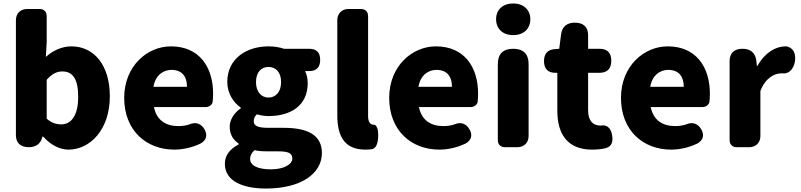

<svg xmlns="http://www.w3.org/2000/svg" viewBox="-20 -851 4630 1110"><path d="M72 -399V-69C72 -23 101 0 147 0C186 0 215 -19 224 -57L225 -61H230C274 -12 326 14 376 14C498 14 615 -98 615 -295C615 -469 528 -583 392 -583C340 -583 287 -560 245 -522L250 -607V-758C250 -783 234 -799 209 -799H161H137C98 -799 72 -773 72 -734ZM403 -169C386 -143 361 -132 334 -132C307 -132 277 -140 250 -165V-277V-390C280 -423 307 -438 340 -438C403 -438 432 -391 432 -291C432 -234 421 -194 403 -169Z M782 -65C834 -14 906 14 988 14C1037 14 1092 2 1141 -22C1173 -41 1181 -69 1163 -102C1143 -138 1110 -148 1073 -131C1053 -125 1033 -122 1012 -122C940 -122 886 -154 870 -232H1037H1169C1190 -232 1206 -246 1209 -260C1211 -274 1212 -292 1212 -309C1212 -464 1132 -583 968 -583C831 -583 698 -469 698 -285C698 -191 730 -116 782 -65ZM905 -423C924 -439 947 -447 971 -447C1036 -447 1061 -405 1061 -349H964H867C873 -383 887 -407 905 -423Z M1754 182C1810 145 1841 94 1841 34C1841 -69 1761 -112 1621 -112H1531C1470 -112 1447 -124 1447 -150C1447 -170 1453 -178 1465 -190C1490 -183 1513 -180 1532 -180C1658 -180 1759 -238 1759 -371C1759 -398 1752 -424 1744 -440H1767C1810 -440 1831 -462 1831 -505C1831 -548 1810 -569 1767 -569H1726H1622C1596 -578 1565 -583 1532 -583C1409 -583 1294 -515 1294 -377C1294 -310 1331 -257 1372 -229V-225C1334 -199 1308 -159 1308 -119C1308 -71 1330 -41 1360 -21V-16C1307 11 1280 49 1280 96C1280 198 1387 239 1518 239C1617 239 1698 218 1754 182ZM1481 -310C1468 -325 1460 -347 1460 -377C1460 -434 1491 -464 1532 -464C1574 -464 1605 -434 1605 -377C1605 -347 1597 -325 1584 -310C1571 -295 1553 -287 1532 -287C1512 -287 1494 -295 1481 -310ZM1459 113C1438 103 1426 88 1426 68C1426 49 1434 33 1452 17C1470 22 1492 24 1533 24H1587C1640 24 1670 31 1670 65C1670 83 1657 99 1635 110C1614 121 1583 128 1546 128C1510 128 1480 123 1459 113Z M2108 -489V-758C2108 -783 2092 -799 2067 -799H2019H1995C1956 -799 1930 -773 1930 -734V-185C1930 -66 1970 14 2092 14C2107 14 2120 13 2132 11C2168 2 2170 -63 2164 -100C2162 -112 2153 -131 2141 -130C2140 -130 2140 -130 2139 -130C2125 -130 2108 -141 2108 -179Z M2314 -65C2366 -14 2438 14 2520 14C2569 14 2624 2 2673 -22C2705 -41 2713 -69 2695 -102C2675 -138 2642 -148 2605 -131C2585 -125 2565 -122 2544 -122C2472 -122 2418 -154 2402 -232H2569H2701C2722 -232 2738 -246 2741 -260C2743 -274 2744 -292 2744 -309C2744 -464 2664 -583 2500 -583C2363 -583 2230 -469 2230 -285C2230 -191 2262 -116 2314 -65ZM2437 -423C2456 -439 2479 -447 2503 -447C2568 -447 2593 -405 2593 -349H2496H2399C2405 -383 2419 -407 2437 -423Z M3036 -284V-480C3036 -539 3006 -569 2947 -569C2888 -569 2858 -539 2858 -480V-41C2858 -16 2874 0 2899 0H2947H2971C3010 0 3036 -26 3036 -65ZM2875 -673C2892 -657 2917 -648 2947 -648C2977 -648 3001 -657 3019 -673C3036 -689 3046 -712 3046 -740C3046 -795 3006 -831 2947 -831C2887 -831 2848 -795 2848 -740C2848 -712 2858 -689 2875 -673Z M3380 -321V-430H3445C3491 -430 3514 -454 3514 -500C3514 -546 3491 -569 3445 -569H3380V-647C3380 -696 3352 -720 3303 -720C3259 -720 3230 -698 3224 -654L3213 -569L3187 -567C3146 -564 3125 -540 3125 -498C3125 -454 3147 -430 3191 -430H3202V-320V-211C3202 -77 3260 14 3403 14C3433 14 3459 11 3480 6C3521 -4 3526 -37 3517 -78C3510 -111 3487 -132 3454 -125C3453 -125 3453 -125 3452 -125C3410 -125 3380 -150 3380 -213Z M3654 -65C3706 -14 3778 14 3860 14C3909 14 3964 2 4013 -22C4045 -41 4053 -69 4035 -102C4015 -138 3982 -148 3945 -131C3925 -125 3905 -122 3884 -122C3812 -122 3758 -154 3742 -232H3909H4041C4062 -232 4078 -246 4081 -260C4083 -274 4084 -292 4084 -309C4084 -464 4004 -583 3840 -583C3703 -583 3570 -469 3570 -285C3570 -191 3602 -116 3654 -65ZM3777 -423C3796 -439 3819 -447 3843 -447C3908 -447 3933 -405 3933 -349H3836H3739C3745 -383 3759 -407 3777 -423Z M4198 -284V-41C4198 -16 4214 0 4239 0H4287H4311C4350 0 4376 -26 4376 -65V-325C4405 -400 4456 -427 4498 -427C4499 -427 4500 -427 4500 -427C4541 -421 4567 -452 4575 -492C4583 -536 4570 -575 4526 -583C4524 -583 4523 -583 4521 -583C4464 -583 4401 -546 4359 -470H4356L4352 -503C4346 -547 4317 -569 4273 -569C4225 -569 4198 -545 4198 -497Z"/></svg>

Font: GenSenRounded2 TW H
Style: Regular
Weight: 900
Version: Version 2.100;PS 2.1;hotconv 16.6.51;makeotf.lib2.5.65220 DE